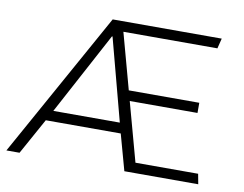

<svg xmlns="http://www.w3.org/2000/svg" viewBox="-75 -789 1134 893"><g transform="rotate(10 491.5 -343.0)"><path d="M564 0H913L904 -48H608L532 -326H852V-374H519L447 -638H891L903 -686H388L7 0H69L163 -170H517ZM190 -219 398 -607 401 -608 504 -219Z"/></g></svg>

Font: Chivo Light
Style: Regular
Weight: 300
Designer: Hector Gatti
Foundry: Omnibus-Type
Version: Version 1.003;PS 001.003;hotconv 1.0.70;makeotf.lib2.5.58329